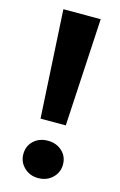

<svg xmlns="http://www.w3.org/2000/svg" viewBox="-121 -830 555 889"><g transform="rotate(15 156.5 -385.0)"><path d="M246.7 -777.8 217.8 -261.1H96.7L67.8 -777.8ZM62.2 -82.2Q62.2 -121.1 88.9 -146.1Q115.6 -171.1 156.7 -171.1Q197.8 -171.1 225 -146.1Q252.2 -121.1 252.2 -82.2Q252.2 -44.4 225 -18.3Q197.8 7.8 156.7 7.8Q116.7 7.8 89.4 -18.3Q62.2 -44.4 62.2 -82.2Z"/></g></svg>

Font: Paperlogy 7 Bold
Style: Regular
Weight: 700
Designer: redesigned by Lee Juim, glyphs from Gmarket Sans & Montserrat
Foundry: PT&
Version: Version 1.001